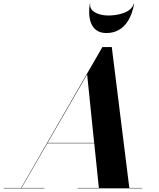

<svg xmlns="http://www.w3.org/2000/svg" viewBox="-68 -1020 860 1040"><path d="M420.5 -1000H418.5C408.5 -939 413.5 -841 508.5 -841C613.5 -841 648.5 -939 658.5 -1000H656.5C643.5 -951 569 -936 518.5 -936C468 -936 414.5 -957 420.5 -1000ZM-47.5 -2V0H172.5V-2H48.5L188.5 -244H442.5L467.5 -2H352.5V0H702.5V-2H632.5L537.5 -765H486.5L46.5 -2ZM404 -617 442 -246H189.5Z"/></svg>

Font: Bodoni* 96pt
Style: Bold Italic
Weight: 700
Italic angle: -13°
Version: Version 2.3